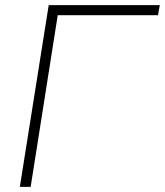

<svg xmlns="http://www.w3.org/2000/svg" viewBox="-20 -725 640 745"><path d="M57 0 169 -705H600L593 -666H204L99 0Z"/></svg>

Font: Mulish ExtraLight
Style: Italic
Weight: 200
Italic angle: -9°
Designer: Vernon Adams
Foundry: Vernon Adams
Version: Version 3.603